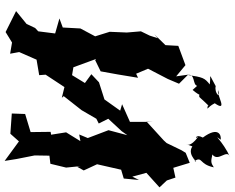

<svg xmlns="http://www.w3.org/2000/svg" viewBox="-110 -846 987 806"><g transform="rotate(90 383.0 -442.5)"><path d="M610 -711 580 -649 569 -637 490 -565 491 -590V-495L417 -462L444 -454L397 -388L325 -365L291 -333L328 -306L295 -252L236 -262L264 -252L227 -353L232 -349L279 -372L292 -444L306 -529L289 -521L268 -571L311 -654L331 -701L293 -739L300 -689L253 -728L172 -698L169 -644L123 -597L140 -612L129 -578L111 -541L116 -482L113 -410L132 -349L99 -287L95 -213L57 -199L120 -181L111 -110L97 -97L80 -61L26 -17L114 27L158 0L205 8L198 -30L230 -103L295 -114L293 -141L345 -220L390 -209L383 -217L442 -292L478 -354L498 -364L478 -404L530 -460L547 -484L526 -405L559 -318L544 -282L572 -287L535 -227L545 -164L533 -162L534 -78L458 -55L456 1L541 7L573 -29L655 31L647 -19L632 -95L633 -157L667 -161L683 -227L677 -288L680 -274L695 -301L669 -357L692 -458L729 -469L735 -533L721 -505L705 -564L766 -619L737 -650L725 -686L684 -677L663 -746L621 -729ZM357 -758C390 -797 366 -784 386 -786C385 -783 432 -838 423 -822C448 -817 429 -819 413 -851C453 -909 377 -858 358 -865C398 -878 371 -848 341 -855C282 -822 292 -836 334 -830C306 -808 304 -801 294 -737C288 -770 334 -757 340 -777ZM594 -757C633 -731 670 -793 655 -766C635 -801 669 -784 682 -847C663 -835 659 -834 628 -841C662 -866 601 -903 640 -916C570 -884 537 -838 566 -876C550 -879 507 -869 557 -801C541 -771 563 -770 558 -774C537 -795 600 -753 585 -732Z"/></g></svg>

Font: Asimov Aggro
Style: CondIt
Weight: 500
Designer: Google
Version: Version 2.000980; 2014